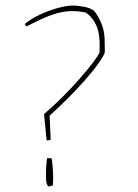

<svg xmlns="http://www.w3.org/2000/svg" viewBox="-20 -666 500 697"><path d="M151 -156 149 -159 140 -252Q173 -280 206.5 -313.5Q240 -347 268.5 -379.5Q297 -412 316.5 -437.5Q336 -463 341 -475Q345 -540 330 -573Q315 -606 290 -621Q252 -628 221 -624.5Q190 -621 156 -607.5Q122 -594 76 -570L70 -579Q93 -598 125 -613Q157 -628 190 -637Q223 -646 247 -646Q260 -646 284.5 -641.5Q309 -637 321 -627Q337 -609 349 -578.5Q361 -548 360 -510Q360 -498 360.5 -485Q361 -472 356 -465Q341 -438 313.5 -404.5Q286 -371 255 -338.5Q224 -306 198 -281.5Q172 -257 160 -246L164 -159Q162 -158 157.5 -157Q153 -156 151 -156ZM155 11Q154 11 151 3.5Q148 -4 148 -6Q147 -12 147 -37.5Q147 -63 150 -85L151 -92Q155 -92 159.5 -92Q164 -92 168 -90Q171 -69 172.5 -41.5Q174 -14 172 7Q167 9 162 10Q157 11 155 11Z"/></svg>

Font: Labrada Thin
Style: Regular
Weight: 100
Designer: Mercedes Jáuregui
Foundry: Omnibus-Type Team
Version: Version 1.000; ttfautohint (v1.8.4.7-5d5b)